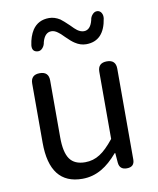

<svg xmlns="http://www.w3.org/2000/svg" viewBox="-90 -876 786 958"><g transform="rotate(-10 303.5 -396.5)"><path d="M250 13Q85 13 85 -199V-498Q85 -543 131 -543Q176 -543 176 -498V-210Q176 -134 200 -100Q224 -66 278 -66Q319 -66 353 -88Q385 -108 425 -158V-498Q425 -543 471 -543Q516 -543 516 -498V-271V-38Q516 0 477 0Q440 0 437 -36L433 -85H430Q389 -37 349 -14Q303 13 250 13ZM385 -645Q356 -645 329 -663Q313 -673 287 -699Q267 -720 256 -727Q240 -739 224 -739Q191 -739 178 -692Q176 -676 166 -664Q155 -651 141 -652Q111 -654 114 -687Q120 -732 140 -763Q169 -806 224 -806Q252 -806 279 -789Q294 -778 321 -752Q341 -731 352 -723Q369 -711 385 -711Q418 -711 430 -759Q432 -775 442 -786Q453 -799 467 -798Q481 -797 488 -785Q495 -773 493 -757Q476 -645 385 -645Z"/></g></svg>

Font: GenSenRounded TW R
Style: Regular
Weight: 400
Version: Version 1.501;PS 1;hotconv 16.6.51;makeotf.lib2.5.65220